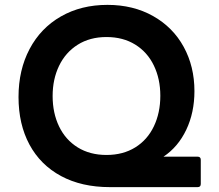

<svg xmlns="http://www.w3.org/2000/svg" viewBox="-20 -768 900 788"><path d="M431 0Q315 0 230.5 -45.5Q146 -91 101 -174.5Q56 -258 56 -370Q56 -481 101.5 -567Q147 -653 230 -700.5Q313 -748 421 -748Q527 -748 608.5 -702Q690 -656 734 -575.5Q778 -495 778 -394Q778 -306 744.5 -235.5Q711 -165 651 -125H791Q804 -125 804 -112V-13Q804 0 791 0ZM638 -375Q638 -444 611.5 -499Q585 -554 535 -585Q485 -616 417 -616Q349 -616 299 -584.5Q249 -553 222.5 -498Q196 -443 196 -374Q196 -304 222.5 -249Q249 -194 299 -163Q349 -132 417 -132Q485 -132 535 -163Q585 -194 611.5 -249.5Q638 -305 638 -375Z"/></svg>

Font: LINE Seed Sans TH
Style: Bold
Weight: 700
Designer: Dalton Maag Ltd | Thai characters by Cadson Demak Co.,Ltd.
Foundry: Dalton Maag Ltd
Version: Version 1.002